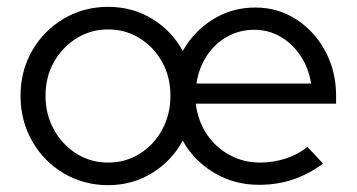

<svg xmlns="http://www.w3.org/2000/svg" viewBox="-20 -531 1043 561"><path d="M296 10Q225 10 166.5 -24.5Q108 -59 74 -118.5Q40 -178 40 -251Q40 -324 74 -383Q108 -442 166.5 -476.5Q225 -511 296 -511Q367 -511 424.5 -476Q482 -441 514 -382Q546 -439 601.5 -474Q657 -509 726 -509Q792 -509 845.5 -474.5Q899 -440 930.5 -381.5Q962 -323 962 -251V-228H552Q558 -179 583.5 -140Q609 -101 650 -78.5Q691 -56 740 -56Q779 -56 815.5 -68Q852 -80 878 -102L924 -53Q882 -22 836 -6.5Q790 9 737 9Q664 9 605 -26.5Q546 -62 514 -120Q482 -61 424.5 -25.5Q367 10 296 10ZM296 -56Q347 -56 388.5 -82Q430 -108 454 -152.5Q478 -197 478 -251Q478 -306 454 -349.5Q430 -393 388.5 -419Q347 -445 296 -445Q245 -445 203.5 -419Q162 -393 137.5 -349.5Q113 -306 113 -251Q113 -197 137.5 -152.5Q162 -108 203.5 -82Q245 -56 296 -56ZM554 -287H889Q882 -332 858.5 -367.5Q835 -403 800 -423.5Q765 -444 723 -444Q680 -444 644 -424Q608 -404 584.5 -368.5Q561 -333 554 -287Z"/></svg>

Font: Red Hat Display VF
Style: Regular
Weight: 300
Designer: Pentagram, MCKL
Foundry: Pentagram, MCKL
Version: Version 1.023